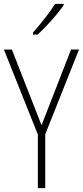

<svg xmlns="http://www.w3.org/2000/svg" viewBox="-20 -969 427 989"><path d="M194 -324 346 -714H387L213 -277V0H175V-276L0 -714H41ZM308 -942Q292 -919 268.5 -891Q245 -863 220 -836.5Q195 -810 174 -791H150V-801Q182 -838 211.5 -875.5Q241 -913 264 -949H308Z"/></svg>

Font: Noto Sans Gujarati UI Condensed ExtraLight
Style: Regular
Weight: 200
Width: 3
Designer: Jelle Bosma - Monotype Design Team, Universal Thirst
Foundry: Monotype Imaging Inc.
Version: Version 2.106; ttfautohint (v1.8.4.7-5d5b)